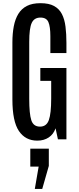

<svg xmlns="http://www.w3.org/2000/svg" viewBox="-20 -889 505 1225"><path d="M217.8 8.3Q142.1 8.3 100.6 -53.2Q59.1 -114.7 59.1 -254.9V-618.2Q59.1 -674.8 67.9 -720.9Q76.7 -767.1 96.9 -800.3Q117.2 -833.5 151.6 -851.1Q186 -868.7 238.3 -868.7Q292.5 -868.7 325.2 -850.6Q357.9 -832.5 375 -799.3Q392.1 -766.1 397.9 -719.2Q403.8 -672.4 403.8 -615.2V-550.3H301.3V-657.2Q301.3 -719.2 288.8 -748Q276.4 -776.9 238.3 -776.9Q198.2 -776.9 182.4 -742.7Q166.5 -708.5 166.5 -621.6V-258.3Q166.5 -163.1 179.7 -122.1Q192.9 -81.1 235.4 -81.1Q276.4 -81.1 291.5 -122.6Q306.6 -164.1 306.6 -260.7V-373H237.3V-455.1H403.8V0H349.6L334.5 -70.3Q321.3 -32.2 290.8 -12Q260.3 8.3 217.8 8.3ZM202.1 316.4 226.6 173.8H173.3V59.6H291.5V169.4L249.5 316.4Z"/></svg>

Font: Antonio Medium
Style: Regular
Weight: 500
Designer: Vernon Adams
Foundry: Vernon Adams
Version: Version 1.002